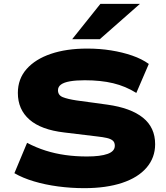

<svg xmlns="http://www.w3.org/2000/svg" viewBox="-20 -969 866 1000"><path d="M419 11Q350 11 282.5 2Q215 -7 156.5 -24.5Q98 -42 55 -67L121 -225Q169 -200 218 -184.5Q267 -169 320.5 -161.5Q374 -154 433 -154Q503 -154 540.5 -167.5Q578 -181 578 -210Q578 -228 567 -237Q556 -246 536 -250.5Q516 -255 489 -258L315 -279Q194 -293 133.5 -346Q73 -399 73 -485Q73 -558 118.5 -609.5Q164 -661 245 -688.5Q326 -716 434 -716Q499 -716 558.5 -706.5Q618 -697 668.5 -679.5Q719 -662 755 -636L690 -485Q634 -520 569.5 -535.5Q505 -551 421 -551Q376 -551 344.5 -545.5Q313 -540 297.5 -528.5Q282 -517 282 -499Q282 -473 307 -463Q332 -453 378 -446L539 -424Q661 -407 724.5 -356Q788 -305 788 -218Q788 -148 743.5 -96Q699 -44 616 -16.5Q533 11 419 11ZM356 -765 503 -949H709L500 -765Z"/></svg>

Font: Nunito Sans 10pt Expanded Black
Style: Regular
Weight: 900
Width: 7
Designer: Vernon Adams
Foundry: Vernon Adams
Version: Version 3.101;gftools[0.9.27]